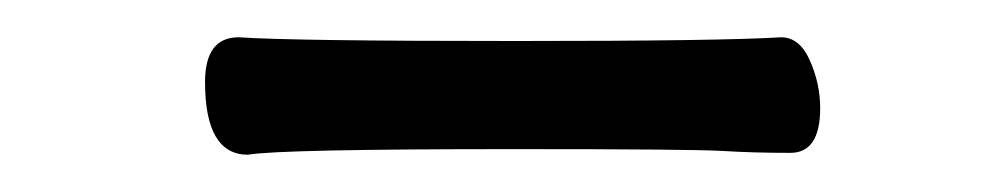

<svg xmlns="http://www.w3.org/2000/svg" viewBox="-20 -391 540 103"><path d="M113 -308Q90 -308 90 -347Q90 -371 108 -371Q137 -369 257 -369Q367 -369 399 -371Q409 -371 414.5 -358.5Q420 -346 420 -333Q420 -309 404 -309Q384 -309 368 -310Q352 -311 256 -311Q130 -311 113 -308Z"/></svg>

Font: LXGW WenKai Mono TC
Style: Regular
Weight: 400
Designer: LXGW / Fontworks Inc.
Foundry: LXGW / Fontworks Inc.
Version: Version 1.330